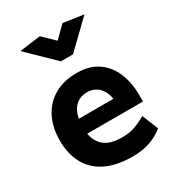

<svg xmlns="http://www.w3.org/2000/svg" viewBox="-184 -858 883 975"><g transform="rotate(-30 257.5 -370.5)"><path d="M490 -204V-244Q490 -313 466.5 -371Q443 -429 394 -463.5Q345 -498 269 -498Q194 -498 139 -466.5Q84 -435 54.5 -377.5Q25 -320 25 -242Q25 -165 56 -107.5Q87 -50 149.5 -19Q212 12 306 12Q348 12 380.5 4.5Q413 -3 439.5 -16.5Q466 -30 488 -48L450 -142Q418 -123 385 -111Q352 -99 309 -99Q261 -99 231 -112Q201 -125 185 -148.5Q169 -172 163 -204ZM164 -291Q170 -323 184 -344Q198 -365 219 -376Q240 -387 266 -387Q292 -387 312.5 -376.5Q333 -366 347 -345Q361 -324 367 -291ZM269 -688 202 -753 79 -737 231 -589H302L454 -736L335 -753Z"/></g></svg>

Font: Catamaran
Style: Bold
Weight: 700
Designer: Pria Ravichandran
Version: Version 2.000